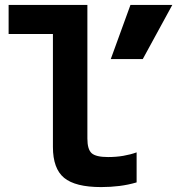

<svg xmlns="http://www.w3.org/2000/svg" viewBox="-20 -750 720 780"><path d="M391 10Q286 10 240.5 -27.5Q195 -65 195 -153V-612H15V-730H335V-187Q335 -143 352.5 -127.5Q370 -112 419 -112Q452 -112 481 -117Q510 -122 535 -131V-9Q501 1 465 5.5Q429 10 391 10ZM560 -510H430L510 -730H680Z"/></svg>

Font: M PLUS Code Latin Expanded
Style: Bold
Weight: 700
Width: 7
Designer: Coji Morishita
Foundry: UNDERFOREST DESIGN
Version: Version 1.002; ttfautohint (v1.8.3)